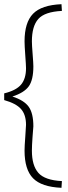

<svg xmlns="http://www.w3.org/2000/svg" viewBox="-20 -771 325 915"><path d="M139 -169Q138 -159 135 -117.5Q132 -76 132 -53Q132 18 163 53Q194 88 275 92L273 124Q178 120 137.5 78.5Q97 37 97 -53Q97 -74 100.5 -119.5Q104 -165 104 -176Q104 -224 80.5 -251Q57 -278 0 -294V-326Q57 -340 80.5 -368Q104 -396 104 -446Q104 -459 100.5 -506.5Q97 -554 97 -574Q97 -664 137.5 -705.5Q178 -747 273 -751L275 -719Q193 -715 162.5 -680.5Q132 -646 132 -574Q132 -557 135.5 -513Q139 -469 139 -455Q139 -390 117 -359.5Q95 -329 39 -311Q95 -293 117 -262Q139 -231 139 -169Z"/></svg>

Font: TypoPRO Titillium Text
Style: 1 wt
Weight: 100
Designer: Accademia di Belle Arti di Urbino and others
Foundry: Accademia di Belle Arti di Urbino and others.
Version: Version 25.000